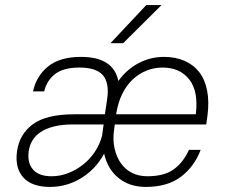

<svg xmlns="http://www.w3.org/2000/svg" viewBox="-20 -730 895 756"><path d="M177 6Q105 6 71.5 -31.5Q38 -69 47 -134Q56 -201 109 -240.5Q162 -280 273 -280H393L402 -340Q411 -404 385 -434Q359 -464 293 -464Q230 -464 197 -438.5Q164 -413 154 -370H110Q123 -431 169.5 -468.5Q216 -506 299 -506Q427 -506 446 -411Q478 -456 525 -481Q572 -506 626 -506Q671 -506 706.5 -490.5Q742 -475 764.5 -446Q787 -417 795.5 -373.5Q804 -330 797 -275L792 -240H432L430 -225Q423 -181 431 -146Q439 -111 456.5 -86.5Q474 -62 500.5 -49Q527 -36 560 -36Q627 -36 664.5 -63.5Q702 -91 724 -140H770Q746 -75 693 -34.5Q640 6 554 6Q491 6 447.5 -28.5Q404 -63 390 -125Q358 -65 301 -29.5Q244 6 177 6ZM620 -464Q587 -464 557 -452Q527 -440 502.5 -417Q478 -394 461.5 -360.5Q445 -327 438 -284L437 -280H751Q762 -371 725 -417.5Q688 -464 620 -464ZM183 -36Q216 -36 247.5 -48Q279 -60 306 -81Q333 -102 353 -131.5Q373 -161 382 -196L388 -240H268Q224 -240 192.5 -232Q161 -224 140 -210Q119 -196 107.5 -176.5Q96 -157 93 -134Q87 -89 110 -62.5Q133 -36 183 -36ZM556 -710H616L465 -560H415Z"/></svg>

Font: Retni Sans Light
Style: Italic
Weight: 300
Italic angle: -8°
Designer: Vitaly Kuzmin
Foundry: ParaType Ltd.
Version: Version 1.00;June 10, 2019;FontCreator 11.5.0.2425 64-bit; t